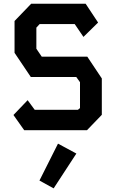

<svg xmlns="http://www.w3.org/2000/svg" viewBox="-20 -716 640 1056"><path d="M151.5 -695.5H451L519.5 -592L439 -513L391 -583.5H198L180 -564V-448L209.5 -404.5H460L540 -284.5V-84.5L458.5 0H113L54 -83.5L132 -165L171 -112H408.5L420 -121.5V-264L399.5 -292.5H149.5L60 -425.5V-600.5ZM197 277 275 320 400 128.5 299 74Z"/></svg>

Font: Kode Mono
Style: Regular
Weight: 400
Monospace: yes
Designer: Isa Ozler
Foundry: Kadena LLC
Version: Version 1.000;gftools[0.9.28]